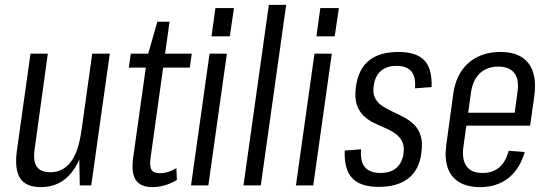

<svg xmlns="http://www.w3.org/2000/svg" viewBox="-20 -760 2253 787"><path d="M122 -149Q115 -101 130.5 -77.5Q146 -54 186 -54Q239 -54 271 -97.5Q303 -141 314 -227L346 -292L338 -234Q322 -114 274 -53.5Q226 7 148 7Q86 7 62.5 -29.5Q39 -66 49 -141L105 -540H176ZM354 0H307L304 -153L358 -540H430Z M605 7Q556 7 536.5 -22.5Q517 -52 526 -115L584 -528L625 -671H675L598 -119Q592 -80 600.5 -65Q609 -50 635 -50Q653 -50 670 -55.5Q687 -61 703 -71L705 -22Q690 -13 673.5 -6.5Q657 0 639.5 3.5Q622 7 605 7ZM516 -540H766L758 -483H508Z M910 -540 834 0H763L839 -540ZM939 -727 922 -611H847L863 -727Z M1153 -740 1049 0H978L1082 -740Z M1340 -540 1264 0H1193L1269 -540ZM1369 -727 1352 -611H1277L1293 -727Z M1532 6Q1457 6 1423.5 -30Q1390 -66 1393 -143L1460 -148Q1456 -98 1476 -74.5Q1496 -51 1540 -51Q1581 -51 1605 -72Q1629 -93 1634 -131Q1638 -162 1628 -181Q1618 -200 1599.5 -213Q1581 -226 1557 -236Q1533 -246 1510 -257.5Q1487 -269 1468.5 -287.5Q1450 -306 1441.5 -334Q1433 -362 1439 -405Q1449 -477 1492.5 -512Q1536 -547 1613 -547Q1687 -547 1719.5 -512.5Q1752 -478 1749 -403L1681 -398Q1685 -445 1666 -467.5Q1647 -490 1605 -490Q1565 -490 1541 -469Q1517 -448 1512 -409Q1507 -378 1517.5 -358Q1528 -338 1547 -325.5Q1566 -313 1589 -302.5Q1612 -292 1635.5 -279.5Q1659 -267 1677.5 -249Q1696 -231 1704.5 -203Q1713 -175 1707 -132Q1698 -63 1653.5 -28.5Q1609 6 1532 6Z M1948 7Q1897 7 1863 -13Q1829 -33 1815.5 -71.5Q1802 -110 1809 -164L1838 -376Q1846 -431 1871.5 -469Q1897 -507 1938 -527Q1979 -547 2032 -547Q2110 -547 2146 -501Q2182 -455 2170 -366L2153 -245H1879L1886 -298H2102L2085 -264L2101 -381Q2109 -433 2088.5 -460Q2068 -487 2023 -487Q1977 -487 1948 -460.5Q1919 -434 1911 -384L1879 -155Q1873 -104 1893 -77.5Q1913 -51 1958 -51Q1999 -51 2026 -73.5Q2053 -96 2065 -142L2131 -137Q2110 -66 2063 -29.5Q2016 7 1948 7Z"/></svg>

Font: Pathway Extreme Condensed Light
Style: Italic
Weight: 300
Width: 3
Italic angle: -8°
Version: Version 1.001;gftools[0.9.26]